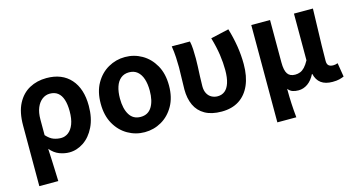

<svg xmlns="http://www.w3.org/2000/svg" viewBox="-82 -911 2684 1450"><g transform="rotate(-15 1260.0 -186.5)"><path d="M74.3 201.1V-272.9Q74.3 -376.6 109 -442.9Q143.8 -509.3 203.1 -541.4Q262.3 -573.5 336.5 -573.5Q457.5 -573.5 524.9 -498.1Q592.2 -422.6 592.2 -288.9Q592.2 -192.9 558.8 -125Q525.5 -57.1 472.5 -21.7Q419.5 13.8 360.6 13.8Q322.5 13.8 283.2 -1Q243.9 -15.9 212 -53.9Q214.6 -8.7 216.2 33.2Q217.9 75 219.5 116.3Q221 157.5 222.6 201.1ZM328.3 -107.4Q359.3 -107.4 385.3 -126.9Q411.2 -146.4 426.7 -186.2Q442.1 -226.1 442.1 -286.6Q442.1 -340.3 429.9 -377.5Q417.8 -414.6 393.2 -433.9Q368.6 -453.2 330.6 -453.2Q297.9 -453.2 270.9 -432.9Q243.9 -412.5 228.2 -374.9Q212.4 -337.2 212.4 -282.8V-160.6Q242.3 -127.5 270.8 -117.5Q299.3 -107.4 328.3 -107.4Z M950.2 13.8Q879.7 13.8 818.8 -21Q757.8 -55.7 720.5 -121.5Q683.2 -187.3 683.2 -279.9Q683.2 -373.1 720.5 -438.6Q757.8 -504.1 818.8 -538.8Q879.7 -573.5 950.2 -573.5Q1021.4 -573.5 1081.9 -538.8Q1142.4 -504.1 1179.7 -438.6Q1217 -373.1 1217 -279.9Q1217 -187.3 1179.7 -121.5Q1142.4 -55.7 1081.9 -21Q1021.4 13.8 950.2 13.8ZM950.2 -105.8Q1008.3 -105.8 1037.5 -153.1Q1066.6 -200.4 1066.6 -279.9Q1066.6 -332.7 1053.8 -371.7Q1040.9 -410.7 1015.2 -432.3Q989.5 -454 950.2 -454Q911.7 -454 885.5 -432.3Q859.2 -410.7 846.4 -371.7Q833.5 -332.7 833.5 -279.9Q833.5 -200.4 862.7 -153.1Q891.8 -105.8 950.2 -105.8Z M1551.5 13.8Q1472.7 13.8 1421.4 -15.4Q1370.2 -44.5 1345.8 -97.1Q1321.4 -149.8 1321.4 -220.4Q1321.4 -264.1 1323.4 -307.1Q1325.4 -350 1325.4 -392.9Q1325.4 -426.4 1323.1 -470.4Q1320.8 -514.3 1313.5 -559.8H1455.6Q1462.1 -531 1463.9 -496.6Q1465.7 -462.3 1465.7 -423Q1465.7 -398.2 1464.2 -361.9Q1462.7 -325.5 1460.7 -285.5Q1458.7 -245.4 1458.7 -209Q1458.7 -174.3 1471.6 -151.1Q1484.5 -128 1505.8 -116.9Q1527 -105.8 1552 -105.8Q1584.7 -105.8 1608.3 -124.6Q1631.8 -143.3 1644.7 -182.8Q1657.6 -222.4 1657.6 -283.6Q1657.6 -339.7 1648.6 -402.4Q1639.7 -465.1 1617.5 -541.3L1759.6 -573.5Q1780.5 -504.4 1792.3 -432.9Q1804 -361.3 1804 -289.7Q1804 -194.4 1774.2 -126.5Q1744.4 -58.5 1688.5 -22.4Q1632.5 13.8 1551.5 13.8Z M1935.3 201.1V-559.8H2082V-228.7Q2082 -165.8 2100.4 -138.9Q2118.7 -112 2159.6 -112Q2180.8 -112 2199 -119.3Q2217.3 -126.5 2234.4 -144.6Q2251.5 -162.8 2268.9 -194.8V-559.8H2417.2Q2415.7 -491.7 2413.2 -417.3Q2410.8 -342.9 2409.1 -274Q2407.4 -205.1 2407.4 -152.6Q2407.4 -126.6 2420 -116.2Q2432.5 -105.8 2454.8 -105.8Q2462.8 -105.8 2471.7 -107.3Q2480.5 -108.8 2490.5 -112.6L2508.2 -3.8Q2491.8 3.3 2471.3 8.5Q2450.8 13.8 2418.3 13.8Q2362.6 13.8 2329.4 -10.4Q2296.2 -34.5 2284.7 -83.8H2282Q2259.2 -38.1 2225.8 -14.5Q2192.3 9.1 2153.4 9.1Q2129.1 9.1 2108.7 2.5Q2088.3 -4.1 2072.3 -24.5Q2072.3 9.1 2073.1 37.5Q2073.9 65.9 2075.2 91.9Q2076.5 117.8 2078.6 144.4Q2080.8 171 2083.6 201.1Z"/></g></svg>

Font: Noto Sans TC
Style: Regular
Weight: 100
Designer: Ryoko NISHIZUKA 西塚涼子 (kana, bopomofo & ideographs); Paul D. Hunt (Latin, Greek & Cyrillic); Sandoll Communications 산돌커뮤니
Foundry: Adobe
Version: Version 2.004;hotconv 1.0.118;makeotfexe 2.5.65603